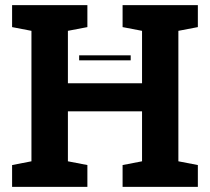

<svg xmlns="http://www.w3.org/2000/svg" viewBox="-20 -731 821 751"><path d="M27.3 0V-85.4L103 -100.1V-610.4L27.3 -625V-710.9H321.8V-625L245.6 -610.4V-405.3H535.6V-610.4L459.5 -625V-710.9H535.6H677.7H753.9V-625L677.7 -610.4V-100.1L753.9 -85.4V0H459.5V-85.4L535.6 -100.1V-295.4H245.6V-100.1L321.8 -85.4V0ZM289.6 -495.1V-514.6H491.2V-495.1Z"/></svg>

Font: Roboto Slab LO
Style: Bold
Weight: 700
Designer: Google
Version: Version 2.000